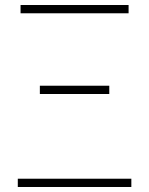

<svg xmlns="http://www.w3.org/2000/svg" viewBox="-20 -746 594 766"><path d="M51 0H504V-33H51ZM139 -371H416V-404H139ZM62 -693H493V-726H62Z"/></svg>

Font: Source Han Sans JP VF
Style: Regular
Weight: 250
Designer: Ryoko NISHIZUKA 西塚涼子 (kana, bopomofo & ideographs); Paul D. Hunt (Latin, Greek & Cyrillic); Sandoll Communications 산돌커뮤니
Foundry: Adobe
Version: Version 2.004;hotconv 1.0.118;makeotfexe 2.5.65603